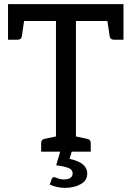

<svg xmlns="http://www.w3.org/2000/svg" viewBox="-20 -737 639 933"><path d="M180 0V-41Q180 -59 196 -62L252 -74V-635H97L86 -560Q83 -544 65 -544H19V-717H580V-544H534Q516 -544 513 -560L502 -635H349V-74L405 -62Q421 -59 421 -41V0ZM295 176Q275 176 256.5 171.5Q238 167 222 160L231 133Q234 124 242 124Q248 124 261 129.5Q274 135 291 135Q312 135 322.5 127Q333 119 333 106Q333 86 309.5 78Q286 70 253 66L274 -5H330L318 35Q363 45 383.5 62.5Q404 80 404 107Q404 140 372 158Q340 176 295 176Z"/></svg>

Font: Aleo
Style: Regular
Weight: 400
Designer: Alessio Laiso
Foundry: Alessio Laiso
Version: Version 2.001; ttfautohint (v1.8.4.7-5d5b);gftools[0.9.29]